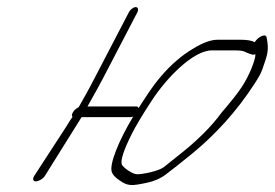

<svg xmlns="http://www.w3.org/2000/svg" viewBox="-20 -552 775 541"><path d="M342.9 -517 247.6 -334C238.1 -316 230.6 -301 223.1 -288L201.7 -250C195.7 -247 190.3 -243 186.4 -237C182.4 -231 181 -226 184.5 -223C178 -214 172.6 -205 167.2 -196L76.2 -56C71.3 -48 72.8 -41 80.8 -41C88.8 -41 101.3 -48 106.2 -56L209.9 -222H349.1C351.5 -222 353.5 -223 355.5 -224C313.5 -154 288.3 -90 294.8 -68C297.2 -60 304.5 -52 316.5 -44C340.2 -27 351 -28 393.8 -37C413.8 -41 432.1 -49 448 -61C464 -73 489.4 -93 523.7 -121C587.8 -174 646.6 -238 696.5 -315C708.3 -333 716.2 -347 719.7 -358C732.9 -397 738.8 -409 731.5 -445C730.4 -461 705.5 -447 697.6 -433C689.1 -438 676 -440 658 -440H592.6C575 -440 551.8 -432 524.3 -415C492 -396 460.6 -369 432 -335C408.2 -307 390.3 -278 370.1 -247C369.7 -250 368.1 -252 364.9 -252H226.5C245.5 -286 260.9 -313 271.6 -334L366.9 -517C370.9 -525 368.8 -532 362.4 -532C356 -532 346.9 -525 342.9 -517ZM691.4 -398C693.4 -398 696.4 -398 699.8 -399C699.5 -382 682.3 -339 662 -308C649.7 -289 629.4 -264 604.6 -235C574.8 -194 533.1 -153 477.7 -110C465 -100 453.1 -90 441.5 -81C426.8 -70 384 -61 366.4 -61C352.8 -61 325.5 -81 323.1 -89C319.4 -100 328 -128 351 -174C362 -196 381 -228 407.2 -268C448 -331 523.9 -410 576.7 -410H638.3C674.3 -410 663.3 -406 691.4 -398Z"/></svg>

Font: MewTooHand
Style: UltimateCondIta
Weight: 400
Designer: Mew Too, Robert Jablonski
Version: Version 0.77